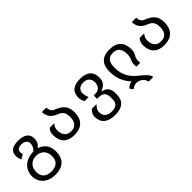

<svg xmlns="http://www.w3.org/2000/svg" viewBox="141 -1540 2727 2727"><g transform="rotate(-45 1505.0 -176.5)"><path d="M311.5 207.5C459.5 207.5 547.4 131.3 547.4 -19.5C547.4 -131.3 499 -200.2 400.9 -236.3V-246.1C440.9 -273.4 460.4 -314.9 460.4 -367.2C460.4 -462.9 395.5 -510.3 270.5 -510.3C151.4 -510.3 96.7 -467.3 96.7 -378.4C96.7 -345.7 104 -314.5 119.1 -289.6L186 -329.6C181.2 -344.2 178.7 -358.9 178.7 -372.1C178.7 -418.9 208.5 -440.9 265.6 -440.9C343.3 -440.9 371.6 -400.9 371.6 -355.5C371.6 -315.9 350.1 -273.4 317.9 -248.5C138.2 -246.1 54.2 -129.9 54.2 -15.1C54.2 96.2 132.8 207.5 311.5 207.5ZM300.8 134.8C194.3 134.8 141.1 80.1 141.1 -13.7C141.1 -129.4 221.7 -178.7 301.3 -178.7C380.9 -178.7 460.4 -129.9 460.4 -14.2C460.4 80.1 407.2 134.8 300.8 134.8Z M899.4 0C1051.3 0 1127 -86.9 1127 -229C1127 -343.3 1077.6 -408.2 950.7 -456.1C909.7 -472.7 889.2 -507.3 888.7 -559.6H800.3C800.8 -469.7 848.6 -408.2 943.8 -375C1010.3 -348.1 1036.1 -303.2 1036.1 -227.5C1036.1 -128.9 991.7 -70.8 903.3 -70.8C814.5 -70.8 770.5 -129.4 770.5 -221.2C770.5 -260.7 778.8 -282.2 812 -322.3H719.2C687 -281.2 680.2 -254.9 680.2 -213.9C680.2 -80.1 753.4 0 899.4 0Z M1508.8 207.5C1651.4 207.5 1728.5 145.5 1728.5 22V-16.6C1728.5 -100.6 1689.9 -149.4 1612.8 -163.6V-173.3C1691.9 -206.5 1724.6 -249.5 1724.6 -330.1C1724.6 -445.3 1657.2 -510.3 1516.1 -510.3C1384.8 -510.3 1311 -454.1 1311 -342.3C1311 -301.3 1320.8 -267.6 1340.3 -240.7H1418.9C1403.8 -280.8 1396.5 -317.4 1396.5 -342.8C1396.5 -408.2 1445.8 -440.9 1512.7 -440.9C1602.5 -440.9 1633.3 -382.3 1633.3 -325.2C1633.3 -263.2 1596.7 -205.6 1522.9 -205.6H1487.3V-137.2H1522.9C1600.1 -137.2 1638.7 -97.7 1638.7 -18.6V29.3C1638.7 102.1 1591.3 138.2 1509.3 138.2C1416.5 138.2 1372.6 92.3 1372.6 17.6C1372.6 -18.6 1382.8 -41.5 1427.2 -90.3H1333.5C1291 -44.4 1281.2 -21 1281.2 21C1281.2 136.2 1356 207.5 1508.8 207.5Z M2178.2 207.5H2271C2271 155.8 2197.8 96.2 2123 35.6C2058.1 -17.1 1974.6 -107.4 1974.6 -272.5C1974.6 -388.7 2016.1 -441.4 2106.4 -441.4C2196.3 -441.4 2240.2 -389.6 2240.2 -282.2C2240.2 -232.9 2231 -211.4 2217.8 -183.6C2209 -165.5 2202.1 -148.4 2202.1 -109.9C2202.1 -95.7 2203.1 -81.5 2205.1 -65.9L2282.7 -66.4C2281.2 -79.1 2280.3 -90.8 2280.3 -103.5C2280.3 -146.5 2291.5 -168.9 2301.8 -187C2319.8 -218.8 2330.6 -235.4 2330.6 -289.6C2330.6 -430.7 2256.8 -510.3 2105 -510.3C1958 -510.3 1884.3 -435.5 1884.3 -280.3C1884.3 -165 1924.8 -54.2 2005.9 29.8L1999.5 36.6C1962.9 41 1934.6 57.6 1914.6 87.4L1952.1 133.8C1974.1 109.4 2006.8 97.2 2041 97.2C2100.6 97.2 2163.1 134.3 2178.2 207.5Z M2705.6 0C2857.4 0 2933.1 -86.9 2933.1 -229C2933.1 -343.3 2883.8 -408.2 2756.8 -456.1C2715.8 -472.7 2695.3 -507.3 2694.8 -559.6H2606.4C2606.9 -469.7 2654.8 -408.2 2750 -375C2816.4 -348.1 2842.3 -303.2 2842.3 -227.5C2842.3 -128.9 2797.9 -70.8 2709.5 -70.8C2620.6 -70.8 2576.7 -129.4 2576.7 -221.2C2576.7 -260.7 2585 -282.2 2618.2 -322.3H2525.4C2493.2 -281.2 2486.3 -254.9 2486.3 -213.9C2486.3 -80.1 2559.6 0 2705.6 0Z"/></g></svg>

Font: Hack
Style: Regular
Weight: 400
Monospace: yes
Designer: Christopher Simpkins
Foundry: Christopher Simpkins
Version: Version 2.010